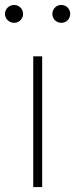

<svg xmlns="http://www.w3.org/2000/svg" viewBox="-29 -754 303 774"><path d="M105 0H141V-527H105ZM28 -662C48 -662 64 -678 64 -698C64 -718 48 -734 28 -734C8 -734 -9 -718 -9 -698C-9 -678 8 -662 28 -662ZM218 -662C239 -662 254 -678 254 -698C254 -718 239 -734 218 -734C198 -734 182 -718 182 -698C182 -678 198 -662 218 -662Z"/></svg>

Font: Noto Sans T Chinese Thin
Style: Regular
Weight: 100
Designer: Ryoko NISHIZUKA (kana & ideographs); Paul D. Hunt (Latin, Greek & Cyrillic); Wenlong ZHANG (bopomofo); Sandoll Communica
Foundry: Adobe Systems Incorporated
Version: Version 1.000;PS 1;hotconv 1.0.78;makeotf.lib2.5.61930